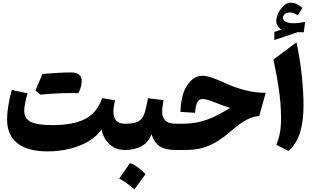

<svg xmlns="http://www.w3.org/2000/svg" viewBox="-20 -1118 2346 1431"><path d="M736.8 -153.3Q702.1 -102.5 640.9 -65.7Q579.6 -28.8 501 -9.3Q422.4 10.3 335.4 10.3Q186 10.3 109.4 -50.5Q32.7 -111.3 32.7 -229Q32.7 -271 41.7 -328.6Q50.8 -386.2 67.4 -447.3L185.5 -422.9Q173.8 -383.3 167.2 -349.6Q160.6 -315.9 160.6 -293Q160.6 -234.9 208.7 -210.2Q256.8 -185.5 370.1 -185.5Q526.9 -185.5 615.7 -231.9Q704.6 -278.3 741.2 -386.7L836.9 -370.6Q825.2 -317.4 825.2 -287.1Q825.2 -195.8 911.6 -195.8H912.1V0H911.6Q844.7 0 797.9 -41.3Q751 -82.5 736.8 -153.3ZM508.3 -424.3Q404.8 -424.3 280.8 -412.6L244.6 -443.4Q257.8 -475.1 270.5 -505.9Q283.2 -536.6 296.4 -566.9Q427.2 -578.1 508.1 -578.1Q588.9 -578.1 588.9 -515.1Q588.9 -471.2 564.5 -423.8Z M949.2 97.2Q981.4 109.4 1010.3 131.3Q1039.1 153.3 1064.5 179.7Q1044.4 207.5 1023.9 236.1Q1003.4 264.6 981.9 293.5Q957 271.5 928.7 251Q900.4 230.5 868.2 212.4Q889.6 183.1 909.7 154.3Q929.7 125.5 949.2 97.2ZM912.1 0Q901.4 0 896 -8.1Q890.6 -16.1 890.6 -38.6V-157.2Q890.6 -179.7 896 -187.7Q901.4 -195.8 912.1 -195.8Q960.9 -195.8 990.2 -204.6Q1019.5 -213.4 1036.1 -234.6Q1052.7 -255.9 1062.7 -292.7Q1072.8 -329.6 1083 -385.7L1199.2 -371.6Q1194.8 -347.7 1191.7 -325.4Q1188.5 -303.2 1188.5 -284.7Q1188.5 -244.6 1211.4 -220.2Q1234.4 -195.8 1293 -195.8H1293.5V0H1293Q1213.4 0 1172.1 -26.6Q1130.9 -53.2 1108.9 -116.7Q1083.5 -53.2 1031.7 -26.6Q980 0 912.1 0Z M1489.3 -553.2Q1517.6 -553.2 1559.1 -539.3Q1600.6 -525.4 1655.3 -500Q1731 -464.8 1807.6 -445.6Q1884.3 -426.3 1960.4 -426.3L1912.1 -252.9Q1870.6 -251 1831.5 -232.2Q1792.5 -213.4 1758.1 -187Q1723.6 -160.6 1694.8 -135.3Q1656.2 -101.6 1609.6 -70.6Q1563 -39.6 1502.4 -19.8Q1441.9 0 1360.4 0H1293.5Q1282.7 0 1277.3 -8.1Q1272 -16.1 1272 -38.6V-157.2Q1272 -179.7 1277.3 -187.7Q1282.7 -195.8 1293.5 -195.8H1335.4Q1409.2 -195.8 1467.8 -210Q1526.4 -224.1 1580.8 -250.5Q1635.3 -276.9 1695.8 -313.5Q1661.1 -324.7 1632.1 -335.4Q1603 -346.2 1570.3 -358.9Q1542 -370.1 1522.9 -375Q1503.9 -379.9 1489.7 -379.9Q1462.9 -379.9 1450.2 -355.7Q1437.5 -331.5 1434.1 -277.3L1324.7 -284.2Q1328.6 -414.1 1375.7 -483.6Q1422.9 -553.2 1489.3 -553.2Z M2189.9 -802.7Q2217.3 -670.4 2229.7 -549.8Q2242.2 -429.2 2242.2 -333Q2242.2 -215.8 2216.8 -131.8Q2191.4 -47.9 2131.3 7.3L2039.6 -38.6Q2057.1 -80.6 2065.9 -126.2Q2074.7 -171.9 2074.7 -238.3Q2074.7 -294.4 2069.8 -354.2Q2064.9 -414.1 2052.7 -490.7Q2040.5 -567.4 2018.1 -674.3ZM2088.9 -983.9Q2088.9 -963.9 2112.3 -954.3Q2135.7 -944.8 2167 -944.8Q2185.5 -944.8 2209.5 -947.8Q2233.4 -950.7 2254.4 -955.6L2244.1 -877.4L2198.2 -878.4L2024.9 -819.3V-880.4L2076.7 -897.9Q2059.6 -909.7 2049.3 -925.8Q2039.1 -941.9 2039.1 -962.9Q2039.1 -987.8 2053.7 -1019.3Q2068.4 -1050.8 2093 -1074.2Q2117.7 -1097.7 2147 -1097.7Q2170.4 -1097.7 2189.5 -1088.9Q2208.5 -1080.1 2233.9 -1059.1L2199.7 -1003.9Q2166.5 -1025.4 2138.7 -1025.4Q2119.1 -1025.4 2104 -1013.9Q2088.9 -1002.4 2088.9 -983.9Z"/></svg>

Font: Pinar-FD ExtraBold
Style: Regular
Weight: 800
Designer: Amin Abedi
Version: Version 3.000